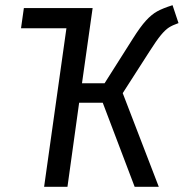

<svg xmlns="http://www.w3.org/2000/svg" viewBox="-20 -720 708 740"><path d="M557 -523 453 -361 592 0H499L376 -324H285L240 0H150L236 -611H61L72 -689H337L296 -399H383L492 -571Q521 -617 542.5 -640.5Q564 -664 585.5 -676Q607 -688 645 -700L668 -631Q645 -623 631 -614Q617 -605 600 -584.5Q583 -564 557 -523Z"/></svg>

Font: Fira Sans Condensed
Style: Italic
Weight: 400
Width: 3
Italic angle: -8°
Designer: bBox Type GmbH & Carrois Corporate GbR & Edenspiekermann AG
Foundry: bBox Type GmbH & Carrois Corporate GbR & Edenspiekermann AG
Version: Version 4.301